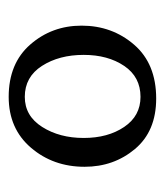

<svg xmlns="http://www.w3.org/2000/svg" viewBox="12 -776 388 453"><g transform="rotate(90 206.5 -549.0)"><path d="M212 -723Q289 -723 331 -673Q373 -623 373 -554Q373 -480 328 -427.5Q283 -375 208 -375Q129 -375 84.5 -426Q40 -477 40 -547Q40 -619 85 -671Q130 -723 212 -723ZM208 -686Q161 -686 135 -647.5Q109 -609 109 -552Q109 -494 135 -453.5Q161 -413 208 -413Q253 -413 279 -454Q305 -495 305 -552Q305 -609 279 -647.5Q253 -686 208 -686Z"/></g></svg>

Font: Alike
Style: Regular
Weight: 400
Designer: Cyreal (www.cyreal.org)
Foundry: Cyreal (www.cyreal.org)
Version: Version 1.212